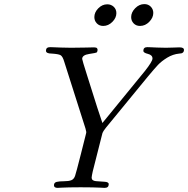

<svg xmlns="http://www.w3.org/2000/svg" viewBox="-20 -912 913 932"><path d="M203.1 -666Q203.1 -683.1 223.1 -683.1Q226.1 -683.1 239 -682.6Q252 -682.1 274.9 -681.2Q297.9 -680.2 325.2 -680.2Q364.3 -680.2 399.2 -681.2Q434.1 -682.1 435.1 -682.1Q441.9 -682.1 448.2 -680.2Q454.1 -676.3 453.6 -668.7Q453.1 -661.1 449.2 -657.2Q447.3 -655.3 413.1 -650.1Q378.9 -645 378.9 -626Q378.9 -621.1 403.6 -543.5Q428.2 -465.8 452.1 -390.1L477.1 -314.9Q490.2 -332 683.1 -566.9Q720.2 -613.8 720.2 -627.9Q720.2 -645 698 -650.4Q675.8 -655.8 675.8 -665Q675.8 -683.1 694.8 -683.1H696.8Q699.7 -683.1 710.9 -682.6Q722.2 -682.1 742.2 -681.2Q762.2 -680.2 785.2 -680.2Q803.2 -680.2 824.7 -681.2Q846.2 -682.1 851.1 -682.1Q873 -682.1 873 -669.9Q873 -651.9 850.1 -651.9Q819.3 -648.9 791.7 -632.1Q764.2 -615.2 747.1 -597.2Q730 -579.1 696.8 -539.1L494.1 -292Q481 -275.9 477.1 -265.1Q474.1 -255.4 430.2 -80.1Q425.3 -58.1 424.8 -49.8Q424.8 -34.7 445.3 -32.7Q465.8 -30.8 486.8 -29.8Q507.8 -28.8 507.8 -18.1Q507.8 0 487.8 0H486.8Q483.9 0 469 -1Q454.1 -2 428 -2.4Q401.9 -2.9 371.1 -2.9Q342.3 -2.9 316.7 -2.4Q291 -2 277.1 -1Q263.2 0 259.8 0Q241.7 0 241.9 -12.9Q242.2 -25.9 255.1 -29.1Q268.1 -32.2 290.5 -32.2Q313 -32.2 325.9 -37.1Q338.9 -42 344.5 -58.6Q350.1 -75.2 372.1 -162.1Q386.2 -217.3 395 -252.9Q398.9 -267.1 398.9 -271Q398.9 -273.9 395 -288.1L292 -611.8Q284.2 -638.7 273.7 -644.3Q263.2 -649.9 231 -651.9Q203.1 -651.9 203.1 -666ZM438 -829.1Q438 -852.1 457 -871.6Q476.1 -891.1 501 -891.1Q519 -891.1 532 -879.2Q544.9 -867.2 544.9 -848.1Q544.9 -825.2 525.4 -805.7Q505.9 -786.1 481 -786.1Q461.9 -786.1 450 -798.6Q438 -811 438 -829.1ZM616.7 -829.1Q616.7 -852.1 636.2 -872.1Q655.8 -892.1 680.7 -892.1Q699.7 -892.1 711.9 -879.6Q724.1 -867.2 724.1 -849.1Q724.1 -826.2 704.6 -806.2Q685.1 -786.1 659.7 -786.1Q640.6 -786.1 628.7 -798.6Q616.7 -811 616.7 -829.1Z"/></svg>

Font: CMU Classical Serif
Style: Italic
Weight: 500
Italic angle: -14.04°
Version: Version 0.7.0